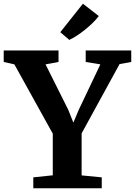

<svg xmlns="http://www.w3.org/2000/svg" viewBox="-39 -1015 728 1035"><path d="M245.5 -70V-294.5L38.5 -668L-19 -681V-743H276.5V-681L206.5 -668L329 -423L356.5 -354L385.5 -423L502 -668L423 -681V-743H668.5V-681L605.5 -669.5L401 -296V-69.5L509.5 -59V0H140.5V-59ZM334.5 -800 286 -841.5 408 -995 493.5 -928.5Q479 -909 459.2 -890Q439.5 -871 418 -853.8Q396.5 -836.5 375.2 -822.8Q354 -809 335 -800Z"/></svg>

Font: Merriweather 20pt
Style: Bold
Weight: 700
Version: Version 2.100